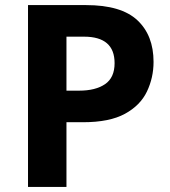

<svg xmlns="http://www.w3.org/2000/svg" viewBox="-20 -734 668 754"><path d="M318 -714Q456 -714 519.5 -654.5Q583 -595 583 -491Q583 -429 557 -374.5Q531 -320 470.5 -287Q410 -254 306 -254H241V0H90V-714ZM310 -590H241V-378H291Q355 -378 392.5 -403.5Q430 -429 430 -486Q430 -590 310 -590Z"/></svg>

Font: Noto IKEA Simplified Chinese
Style: Bold
Weight: 700
Designer: Monotype Design Team
Foundry: Monotype Imaging Inc.
Version: Version 1.100